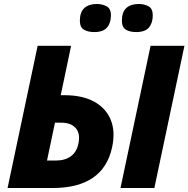

<svg xmlns="http://www.w3.org/2000/svg" viewBox="-20 -944 946 964"><path d="M18 0 169 -714H337L285 -466H304Q393 -466 452 -434Q511 -402 535.5 -343.5Q560 -285 543 -205Q499 0 244 0ZM585 0 736 -714H906L755 0ZM216 -138H261Q307 -138 336.5 -160Q366 -182 374 -225Q384 -273 360.5 -300.5Q337 -328 287 -328H256ZM663 -783Q632 -783 612 -795Q592 -807 592 -840Q592 -883 614 -903.5Q636 -924 677 -924Q704 -924 725.5 -912.5Q747 -901 747 -867Q747 -829 728 -806Q709 -783 663 -783ZM453 -783Q422 -783 401.5 -795Q381 -807 381 -840Q381 -883 403.5 -903.5Q426 -924 466 -924Q493 -924 515 -912.5Q537 -901 537 -867Q537 -829 517.5 -806Q498 -783 453 -783Z"/></svg>

Font: Noto Sans ExtraBold
Style: Italic
Weight: 800
Italic angle: -12°
Designer: Monotype Design Team
Foundry: Monotype Imaging Inc.
Version: Version 2.013; ttfautohint (v1.8.4.7-5d5b)